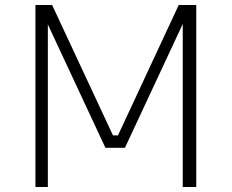

<svg xmlns="http://www.w3.org/2000/svg" viewBox="-20 -750 929 770"><path d="M171.9 0H122.1V-730H189L433.1 -207H453.1L696.8 -730H767.1V0H712.9V-653.8L481 -157.2H402.8L171.9 -651.9Z"/></svg>

Font: Sora ExtraLight
Style: Regular
Weight: 200
Designer: Jonathan Barnbrook, Julián Moncada
Foundry: Barnbrook Fonts
Version: Version 2.000